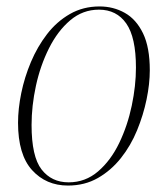

<svg xmlns="http://www.w3.org/2000/svg" viewBox="-20 -566 520 596"><path d="M191 10Q123 10 79.5 -38Q36 -86 36 -185Q36 -228 46 -277Q56 -326 76 -373.5Q96 -421 126 -460Q156 -499 197 -522.5Q238 -546 289 -546Q332 -546 367.5 -526Q403 -506 424 -462.5Q445 -419 445 -348Q445 -306 435 -257.5Q425 -209 405.5 -161.5Q386 -114 355.5 -75.5Q325 -37 284 -13.5Q243 10 191 10ZM193 0Q245 0 284.5 -34Q324 -68 350 -122Q376 -176 389 -238Q402 -300 402 -356Q402 -450 372 -493Q342 -536 287 -536Q237 -536 198 -503Q159 -470 132 -416Q105 -362 91.5 -299.5Q78 -237 78 -178Q78 -80 109 -40Q140 0 193 0Z"/></svg>

Font: Noto Serif Display SemiCondensed ExtraLight
Style: Italic
Weight: 200
Width: 4
Italic angle: -12°
Designer: Monotype Design Team
Foundry: Monotype Imaging Inc.
Version: Version 2.009